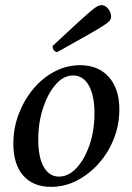

<svg xmlns="http://www.w3.org/2000/svg" viewBox="-20 -716 516 748"><path d="M179 12Q109 12 70.5 -32Q32 -76 32 -156Q32 -217 53 -272Q74 -327 110 -370Q146 -413 193 -437.5Q240 -462 292 -462Q363 -462 404 -416Q445 -370 445 -290Q445 -230 423.5 -175.5Q402 -121 364.5 -79Q327 -37 279.5 -12.5Q232 12 179 12ZM210 -28Q247 -28 278.5 -62Q310 -96 329 -152Q348 -208 348 -275Q348 -344 326 -383Q304 -422 265 -422Q228 -422 197.5 -387.5Q167 -353 148 -296Q129 -239 129 -172Q129 -103 150.5 -65.5Q172 -28 210 -28ZM203 -513Q197 -513 191 -519Q185 -525 185 -537Q246 -594 281 -626Q316 -658 334 -673Q352 -688 360 -692Q368 -696 376 -696Q390 -696 401.5 -681.5Q413 -667 413 -651Q413 -644 408.5 -637Q404 -630 385 -617.5Q366 -605 323 -580.5Q280 -556 203 -513Z"/></svg>

Font: Petrona Medium
Style: Italic
Weight: 500
Italic angle: -9°
Designer: Ringo R. Seeber
Foundry: Ringo R. Seeber
Version: Version 2.001; ttfautohint (v1.8.3)